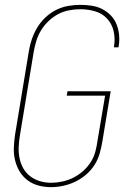

<svg xmlns="http://www.w3.org/2000/svg" viewBox="-20 -763 540 791"><path d="M190 8Q164 8 139 1.5Q114 -5 94 -20Q74 -35 61 -56.5Q48 -78 42 -103Q36 -128 37 -154.5Q38 -181 42 -208L99 -553Q103 -578 111.5 -602.5Q120 -627 133.5 -649.5Q147 -672 167 -691Q187 -710 211 -722Q235 -734 260.5 -738.5Q286 -743 311 -743Q334 -743 357.5 -739.5Q381 -736 400.5 -726Q420 -716 435.5 -700.5Q451 -685 459.5 -664.5Q468 -644 470.5 -620.5Q473 -597 469 -573L468 -568H449L450 -573Q455 -605 448 -635Q441 -665 421 -686.5Q401 -708 371.5 -716.5Q342 -725 311 -725Q288 -725 264.5 -720.5Q241 -716 220 -705Q199 -694 180.5 -676.5Q162 -659 149.5 -638.5Q137 -618 130 -595.5Q123 -573 119 -550L62 -205Q58 -181 57 -157.5Q56 -134 60.5 -111.5Q65 -89 76 -69.5Q87 -50 105 -36.5Q123 -23 145 -16.5Q167 -10 191 -10Q213 -10 236.5 -15Q260 -20 282 -31Q304 -42 322.5 -58.5Q341 -75 354 -95.5Q367 -116 373 -139Q379 -162 382 -185L413 -369H255L258 -387H436L402 -182Q398 -157 391 -132Q384 -107 370 -84.5Q356 -62 335 -44Q314 -26 290 -14.5Q266 -3 240.5 2.5Q215 8 190 8Z"/></svg>

Font: Iosevka SS18 Thin
Style: Italic
Weight: 100
Italic angle: -9°
Monospace: yes
Designer: Belleve Invis
Foundry: Belleve Invis
Version: Version 25.1.1; ttfautohint (v1.8.4)